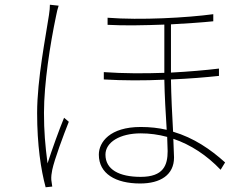

<svg xmlns="http://www.w3.org/2000/svg" viewBox="-20 -768 1040 812"><path d="M228 -744 191 -748C191 -737 190 -723 187 -704C174 -616 137 -433 137 -290C137 -155 153 -50 173 24L201 21C200 14 198 2 197 -7C196 -20 198 -36 201 -50C210 -93 249 -198 271 -253L251 -270C231 -222 199 -133 181 -77C171 -155 166 -213 166 -291C166 -415 192 -581 217 -700C220 -718 224 -731 228 -744ZM687 -189 689 -129C689 -70 672 -20 575 -20C484 -20 426 -51 426 -114C426 -167 488 -204 575 -204C613 -204 650 -199 687 -189ZM435 -693V-663C506 -659 593 -661 675 -664V-460C592 -457 503 -457 419 -463V-432C502 -427 591 -427 675 -431C676 -366 681 -283 685 -219C651 -227 614 -231 575 -231C445 -231 398 -167 398 -114C398 -34 468 8 573 8C658 8 716 -28 716 -102L713 -181C787 -156 855 -111 913 -50L932 -81C871 -136 800 -185 712 -211C708 -281 704 -364 703 -432C779 -435 850 -441 906 -447V-478C848 -471 778 -465 703 -461V-665C772 -669 835 -673 882 -678V-708C771 -693 574 -682 435 -693Z"/></svg>

Font: Harano Aji Gothic ExtraLight
Style: Regular
Weight: 250
Foundry: Masamichi Hosoda
Version: HaranoAjiGothic-ExtraLight version 20230610;ttx 4.39.4